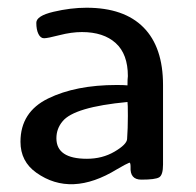

<svg xmlns="http://www.w3.org/2000/svg" viewBox="-20 -464 508 497"><path d="M346 1Q316 1 318 -32Q318 -43 315 -43Q307 -40 283 -26Q164 47 74 -17Q33 -46 33 -97Q33 -174 104.5 -209Q176 -244 282 -244Q301 -244 310 -243Q310 -260 311 -267Q311 -324 279.5 -352.5Q248 -381 192 -381Q165 -381 134 -373Q103 -365 94 -365Q85 -365 79.5 -376Q74 -387 74 -405Q74 -423 118.5 -433.5Q163 -444 204 -444Q301 -444 351.5 -393Q402 -342 402 -244V-38Q402 -11 392 -5Q382 1 346 1ZM309 -104Q311 -132 311 -164Q311 -196 310 -200Q172 -187 142 -150Q126 -131 126 -106Q126 -53 205 -53Q245 -53 276.5 -71.5Q308 -90 309 -104Z"/></svg>

Font: Cagliostro
Style: Regular
Weight: 400
Designer: Matthew Desmond
Foundry: Matthew Desmond
Version: Version